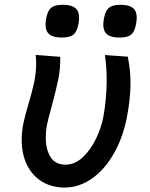

<svg xmlns="http://www.w3.org/2000/svg" viewBox="-20 -788 640 818"><path d="M72.5 -192Q72.5 -227.5 79.5 -262Q85 -289 101 -344Q117 -398 125.5 -437.2Q134 -476.5 134 -518.5Q134 -538 132 -554L236.5 -546Q238 -498 228.2 -449.8Q218.5 -401.5 199.5 -332.5Q184 -277 179.5 -253Q175 -228.5 175 -202Q175 -151.5 195.2 -119Q215.5 -86.5 259.5 -86.5Q299 -86.5 332.8 -118.2Q366.5 -150 389.2 -197.5Q412 -245 420.5 -291Q434.5 -370 434.5 -447Q434.5 -501 427 -553.5L524.5 -546.5Q536 -489 536 -433Q536 -366.5 519.5 -282.5Q502 -197.5 463.2 -130.8Q424.5 -64 370.5 -26.5Q316.5 11 255.5 11Q201 11 159.5 -14Q118 -39 95.2 -85Q72.5 -131 72.5 -192ZM174 -684Q174 -693 176.5 -708Q181 -731.5 188.8 -744.2Q196.5 -757 210.8 -762.2Q225 -767.5 249 -767.5Q283.5 -767.5 300.2 -754.2Q317 -741 317 -712.5Q317 -702.5 314.5 -687.5Q308.5 -653.5 293 -640.8Q277.5 -628 243 -628Q208 -628 191 -641.2Q174 -654.5 174 -684ZM420 -683Q420 -692 422.5 -707Q427 -731 435 -744Q443 -757 457 -762.2Q471 -767.5 494.5 -767.5Q529 -767.5 545.8 -754.5Q562.5 -741.5 562.5 -712.5Q562.5 -703 560 -688Q556 -664.5 548.2 -651.8Q540.5 -639 526.2 -633.5Q512 -628 488 -628Q453.5 -628 436.8 -641.2Q420 -654.5 420 -683Z"/></svg>

Font: JuliaMono SemiBoldItalic
Style: Regular
Weight: 600
Italic angle: -9°
Monospace: yes
Designer: cormullion
Foundry: corm
Version: Version 0.049; ttfautohint (v1.8.4)